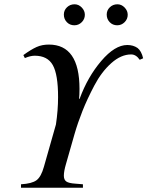

<svg xmlns="http://www.w3.org/2000/svg" viewBox="-20 -876 688 896"><path d="M576 -807Q576 -787 561.5 -772.5Q547 -758 527 -758Q506 -758 492 -772.5Q478 -787 478 -808Q478 -828 492.5 -842Q507 -856 528 -856Q547 -856 561.5 -841Q576 -826 576 -807ZM376 -807Q376 -787 361.5 -772.5Q347 -758 327 -758Q306 -758 292 -772.5Q278 -787 278 -808Q278 -828 292.5 -842Q307 -856 328 -856Q347 -856 361.5 -841Q376 -826 376 -807ZM648 -604 632 -597Q615 -622 592 -622Q545 -622 499.5 -581.5Q454 -541 420.5 -477.5Q387 -414 365 -358.5Q343 -303 328 -251L288 -111Q278 -77 278 -56Q278 -37 289.5 -29Q301 -21 331 -19L367 -16V0H78V-16Q129 -19 150.5 -35Q172 -51 185 -98L241 -295Q251 -361 251 -423Q251 -528 226.5 -572Q202 -616 142 -616Q122 -616 96 -605L89 -619Q125 -645 150.5 -656.5Q176 -668 208 -668Q351 -668 351 -461Q351 -431 349 -415H352V-416Q389 -517 452.5 -591.5Q516 -666 574 -666Q602 -666 622 -652Q640 -638 648 -604Z"/></svg>

Font: STIX
Style: Italic
Weight: 400
Italic angle: -16.33°
Designer: MicroPress Inc., with final additions and corrections provided by Coen Hoffman, Elsevier (retired)
Version: Version 1.1.1